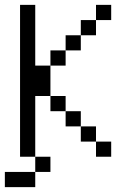

<svg xmlns="http://www.w3.org/2000/svg" viewBox="-20 -645 540 790"><path d="M187.5 62.5V0H125V62.5H0V125H125V62.5ZM437.5 0V-62.5H375V0ZM437.5 -562.5V-625H375V-562.5H312.5V-500H250V-437.5H187.5V-375H125Q125 -375 125 -625H62.5Q62.5 -625 62.5 0H125Q125 0 125 -250H187.5V-187.5H250V-125H312.5V-62.5H375V-125H312.5V-187.5H250V-250H187.5Q187.5 -250 187.5 -375H250V-437.5H312.5V-500H375V-562.5Z"/></svg>

Font: BFUnifontExMono
Style: Regular
Weight: 500
Version: Version 15.0.06